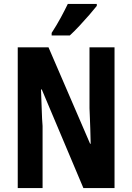

<svg xmlns="http://www.w3.org/2000/svg" viewBox="-20 -954 670 974"><path d="M561 0H403L192 -500H188Q191 -431 192 -391Q193 -351 196 -315V0H70V-714H226L437 -225H440Q439 -271 438 -301.5Q437 -332 436 -355.5Q435 -379 434 -405V-714H561ZM471 -924Q457 -906 433.5 -879Q410 -852 383.5 -823.5Q357 -795 334 -774H242V-787Q268 -827 288 -864Q308 -901 324 -934H471Z"/></svg>

Font: Noto Sans Gujarati UI ExtraCondensed
Style: Bold
Weight: 700
Width: 2
Designer: Jelle Bosma - Monotype Design Team, Universal Thirst
Foundry: Monotype Imaging Inc.
Version: Version 2.106; ttfautohint (v1.8.4.7-5d5b)